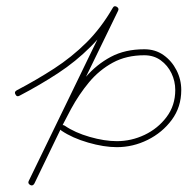

<svg xmlns="http://www.w3.org/2000/svg" viewBox="-20 -577 597 608"><path d="M29 -278Q24 -286 33 -291Q96 -324 151.5 -360Q207 -396 253.5 -442Q300 -488 337 -552Q341 -560 349 -556Q358 -551 354 -543Q287 -406 221 -269.5Q155 -133 89 4Q84 13 76 9Q67 4 71 -4Q89 -40 106.5 -76.5Q124 -113 142 -149Q164 -197 190.5 -245Q217 -293 251.5 -333Q286 -373 331 -397Q376 -421 437 -421Q472 -421 498 -402.5Q524 -384 539 -354.5Q554 -325 554 -292Q554 -238 524 -197.5Q494 -157 447.5 -134Q401 -111 350 -111Q309 -111 259 -125.5Q209 -140 175 -163Q175 -163 175 -163Q175 -163 175 -163Q167 -168 172 -176Q177 -184 185 -179Q217 -157 264 -143.5Q311 -130 350 -130Q396 -130 438 -150Q480 -170 507.5 -206.5Q535 -243 535 -292Q535 -320 523 -345Q511 -370 489 -386Q467 -402 437 -402Q380 -402 337 -378.5Q294 -355 262 -316.5Q230 -278 205 -232Q180 -186 159 -141Q141 -105 123.5 -68.5Q106 -32 89 4Q84 13 76 9Q67 4 71 -4Q138 -141 204 -278Q270 -415 337 -551Q340 -560 349 -555Q358 -550 353 -542Q315 -477 267.5 -429.5Q220 -382 163.5 -345Q107 -308 42 -274Q33 -269 29 -278Z"/></svg>

Font: FRB American Cursive Guidelines Arrows Extralight
Style: Italic
Weight: 200
Italic angle: -25°
Version: Version 2.0;Modular Font Editor K font №1